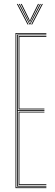

<svg xmlns="http://www.w3.org/2000/svg" viewBox="-20 -970 284 990"><path d="M60 0V-800H219V-796H64V-4H219V0ZM68 -8V-792H219V-788H72V-402H209V-398H72V-12H219V-8ZM76 -406V-784H219V-780H80V-410H209V-406ZM76 -16V-394H209V-390H80V-20H219V-16ZM67 -949.8H72L127 -844H122ZM77 -949.8H82L129 -857.8L133 -849.5H135L139 -857.8L186 -949.8H191L136 -844H132ZM87 -949.8H92L129.5 -873.8L133 -864H135L138.5 -873.8L176 -949.8H181L141 -869.2L136 -858.2H132L127 -869.2ZM196 -949.8H201L146 -844H141Z"/></svg>

Font: Big Shoulders Inline Display Thin
Style: Regular
Weight: 100
Designer: Patric King
Foundry: XO Type Co
Version: Version 1.000